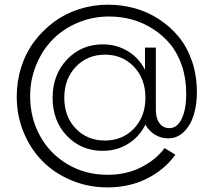

<svg xmlns="http://www.w3.org/2000/svg" viewBox="-20 -626 908 818"><path d="M51.3 -214.4Q51.3 -280.3 70.6 -340.6Q89.8 -400.9 125.7 -448.7Q161.6 -496.6 209.5 -532.2Q257.3 -567.9 316.9 -586.9Q376.5 -606 440.9 -606Q499 -606 554 -590.8Q608.9 -575.7 657 -544.4Q705.1 -513.2 741.2 -469.5Q777.3 -425.8 798.1 -365Q818.8 -304.2 818.8 -233.4Q818.8 -180.7 805.7 -137Q792.5 -93.3 764.2 -64.9Q735.8 -36.6 696.3 -36.6Q664.6 -36.6 638.7 -53.2Q612.8 -69.8 599.6 -95.2Q574.2 -43.5 526.1 -13.4Q478 16.6 417.5 16.6Q326.2 16.6 265.1 -47.1Q204.1 -110.8 204.1 -209.5Q204.1 -307.6 265.4 -372.3Q326.7 -437 418 -437Q477.1 -437 524.7 -408Q572.3 -378.9 597.7 -328.6V-423.3H644V-157.7Q644 -121.6 659.7 -100.8Q675.3 -80.1 702.1 -80.1Q734.4 -80.1 753.9 -119.6Q773.4 -159.2 773.4 -227.1Q773.4 -291.5 754.9 -346.2Q736.3 -400.9 704.6 -438.7Q672.9 -476.6 630.6 -503.4Q588.4 -530.3 541.5 -543Q494.6 -555.7 444.8 -555.7Q374 -555.7 311.5 -529.3Q249 -502.9 204.6 -457.8Q160.2 -412.6 134.3 -349.6Q108.4 -286.6 108.4 -216.3Q108.4 -124.5 149.9 -48.1Q191.4 28.3 267.3 73.5Q343.3 118.7 438 118.7Q517.6 118.7 580.3 87.2Q643.1 55.7 681.2 4.9L727.1 33.2Q681.6 96.7 606.7 134.5Q531.7 172.4 437.5 172.4Q356 172.4 284.2 142.3Q212.4 112.3 161.4 61Q110.4 9.8 80.8 -62Q51.3 -133.8 51.3 -214.4ZM253.9 -209.5Q253.9 -129.4 302.7 -78.4Q351.6 -27.3 426.8 -27.3Q502.4 -27.3 551 -78.6Q599.6 -129.9 599.6 -209.5Q599.6 -290 550.8 -341.6Q502 -393.1 427.2 -393.1Q352.5 -393.1 303.2 -341.6Q253.9 -290 253.9 -209.5Z"/></svg>

Font: Spartan MB
Style: Regular
Weight: 400
Designer: Matt Bailey, Mirko Velimirovic
Foundry: Matt Bailey
Version: Version 1.005